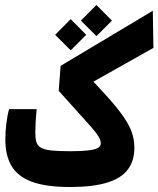

<svg xmlns="http://www.w3.org/2000/svg" viewBox="-20 -748 638 773"><path d="M262.2 4.9Q164.6 4.9 107.4 -16.6Q50.3 -38.1 25.9 -80.6Q1.5 -123 1.5 -185.5Q1.5 -217.3 5.4 -250Q9.3 -282.7 16.6 -308.6H127.9Q125 -283.2 123.5 -256.8Q122.1 -230.5 122.1 -215.3Q122.1 -191.9 126.2 -177Q130.4 -162.1 144 -153.8Q157.7 -145.5 185.8 -142.3Q213.9 -139.2 262.2 -139.2Q307.6 -139.2 334.7 -142.3Q361.8 -145.5 373.8 -152.3Q385.7 -159.2 385.7 -170.9Q385.7 -183.1 377.4 -197.3Q369.1 -211.4 350.1 -233.4Q331.1 -255.4 298.3 -291.3Q265.6 -327.1 216.3 -382.3L224.1 -482.9L595.2 -704.6L597.7 -555.2L287.1 -380.4L310.5 -466.8Q373 -402.3 413.8 -356.7Q454.6 -311 478 -276.9Q501.5 -242.7 511.2 -213.6Q521 -184.6 521 -153.3Q521 -100.6 494.6 -65.4Q468.3 -30.3 411.1 -12.7Q354 4.9 262.2 4.9ZM264.6 -545.4 202.1 -607.9 264.6 -670.9 327.1 -607.9ZM368.2 -602.5 305.7 -665 368.2 -728 430.7 -665Z"/></svg>

Font: Cascadia Mono
Style: Regular
Weight: 400
Monospace: yes
Designer: Aaron Bell
Foundry: Saja Typeworks
Version: Version 2404.023